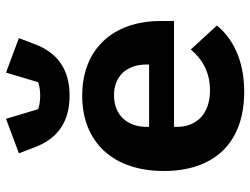

<svg xmlns="http://www.w3.org/2000/svg" viewBox="-117 -705 834 640"><g transform="rotate(-90 300.0 -385.0)"><path d="M314 12C425 12 495 -30 535 -79L455 -166C423 -128 380 -102 319 -102C240 -102 197 -147 197 -213V-222H550V-266C550 -427 455 -528 301 -528C146 -528 50 -425 50 -256C50 -91 141 12 314 12ZM302 -422C366 -422 405 -380 405 -313V-305H197V-313C197 -379 238 -422 302 -422ZM301 -570C389 -570 444 -611 472 -684L493 -739L378 -782L346 -675C338 -671 318 -668 301 -668C284 -668 264 -671 256 -675L224 -782L109 -739L130 -684C158 -611 213 -570 301 -570Z"/></g></svg>

Font: IBM Plex Mono
Style: Bold
Weight: 700
Monospace: yes
Designer: Mike Abbink, Paul van der Laan, Pieter van Rosmalen
Foundry: Bold Monday
Version: Version 2.004